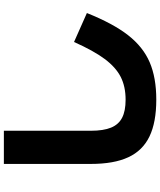

<svg xmlns="http://www.w3.org/2000/svg" viewBox="61 -839 816 978"><g transform="rotate(-90 469.0 -350.0)"><path d="M123 -294.9V-738.3H292V-294.9Q292 -231 307.9 -192.4Q323.7 -153.8 358.2 -136Q392.6 -118.2 450.2 -118.2Q517.1 -118.2 566.2 -143.1Q615.2 -168 657.5 -224.6Q699.7 -281.2 744.1 -380.9L891.6 -315.4Q838.4 -182.1 778.8 -105.7Q719.2 -29.3 640.9 4.4Q562.5 38.1 450.2 38.1Q335 38.1 262.9 3.4Q190.9 -31.2 157 -104.5Q123 -177.7 123 -294.9Z"/></g></svg>

Font: Pretendard JP Black
Style: Regular
Weight: 900
Designer: Base glyphs from Inter by Rasmus Andersson; Hangeul glyphs from Noto Sans CJK(Source Han Sans) by Jang Soo-young and Kan
Foundry: Kil Hyung-jin
Version: Version 1.309